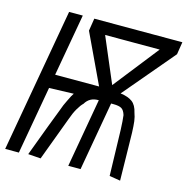

<svg xmlns="http://www.w3.org/2000/svg" viewBox="-145 -828 913 935"><g transform="rotate(15 311.5 -360.0)"><path d="M89.5 -725H158.5L103 -412H324.5L206.5 -662L216.5 -725H660.5L650.5 -662L434.5 -406.5Q473.5 -401.5 494.8 -385.5Q516 -369.5 524 -333Q531 -314.5 533.8 -293Q536.5 -271.5 537.8 -236Q539 -200.5 540 -115L542 4.5L487 -4.5Q482.5 -189 480.8 -235.2Q479 -281.5 475.5 -308Q468.5 -331.5 455.5 -339.2Q442.5 -347 414.5 -347H402.5L341.5 0H279.5L340.5 -347H337.5Q294 -347 273 -311Q261 -300 247 -276Q233 -252 221.5 -218.5L140 0L76.5 -4.5Q147 -194 170 -252L180 -278.5L191 -302Q207.5 -337 214.5 -346L91 -342L30.5 0H-38.5ZM563 -662H288L384.5 -435Z"/></g></svg>

Font: JuliaMono
Style: Bold Italic
Weight: 700
Italic angle: -9°
Monospace: yes
Designer: cormullion
Foundry: corm
Version: Version 0.057; ttfautohint (v1.8.4)